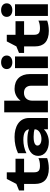

<svg xmlns="http://www.w3.org/2000/svg" viewBox="1232 -2096 881 3384"><g transform="rotate(-90 1672.0 -404.5)"><path d="M122 -420V-224C122 -76 206 16 396 16C466 16 535 2 576 -13V-167C540 -150 498 -140 442 -140C353 -140 326 -169 326 -252V-420H566V-571H326V-725H210L122 -556L6 -509V-420Z M1085 0H1284V-329C1284 -516 1121 -588 949 -588C846 -588 754 -569 663 -527V-379C734 -415 820 -433 899 -433C1019 -433 1076 -398 1084 -333C1077 -336 1069 -339 1061 -341C1023 -354 971 -362 904 -362C891 -362 876 -362 861 -361C722 -354 616 -290 616 -172C616 -55 721 16 861 16C958 16 1036 -23 1085 -70ZM1085 -234C1085 -153 992 -114 916 -114C845 -114 798 -142 798 -184C798 -249 910 -252 955 -252C1006 -252 1059 -246 1085 -234Z M1384 0H1589V-275C1589 -365 1642 -422 1727 -422C1808 -422 1853 -375 1853 -290V0H2058V-320C2058 -484 1963 -588 1798 -588C1714 -588 1639 -551 1589 -481V-770H1384Z M2163 0H2368V-580H2163ZM2265 -627C2337 -627 2385 -665 2385 -726C2385 -787 2337 -825 2265 -825C2194 -825 2146 -787 2146 -726C2146 -665 2194 -627 2265 -627Z M2546 -420V-224C2546 -76 2630 16 2820 16C2890 16 2959 2 3000 -13V-167C2964 -150 2922 -140 2866 -140C2777 -140 2750 -169 2750 -252V-420H2990V-571H2750V-725H2634L2546 -556L2430 -509V-420Z M3083 0H3288V-580H3083ZM3185 -627C3257 -627 3305 -665 3305 -726C3305 -787 3257 -825 3185 -825C3114 -825 3066 -787 3066 -726C3066 -665 3114 -627 3185 -627Z"/></g></svg>

Font: Bounded
Style: Bold
Weight: 700
Designer: Vlad Churkin
Version: Version 3.0